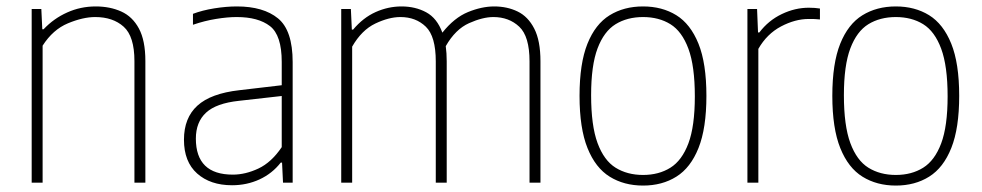

<svg xmlns="http://www.w3.org/2000/svg" viewBox="-20 -568 3052 597"><path d="M78.5 0V-540H108.5L111.5 -477H115.5Q147 -510.5 188.8 -529.2Q230.5 -548 277.5 -548Q322 -548 357 -532.2Q392 -516.5 412 -479.2Q432 -442 432 -378.5V0H398V-378Q398 -455 364.5 -485Q331 -515 276 -515Q238 -515 191.2 -495.5Q144.5 -476 112.5 -426V0Z M701.5 8Q634 8 593 -28.5Q552 -65 552 -133.5Q552 -201.5 593.8 -239.5Q635.5 -277.5 724 -287.5L856 -303V-375.5Q856 -458.5 819.5 -486.8Q783 -515 716 -515Q687.5 -515 652 -509.2Q616.5 -503.5 580 -491V-525Q609 -536 646.2 -542Q683.5 -548 716.5 -548Q799 -548 844.5 -510.8Q890 -473.5 890 -375V0H860L857 -62.5H853Q826.5 -28.5 787 -10.2Q747.5 8 701.5 8ZM589 -137Q589 -25 704 -25Q743 -25 783.5 -44Q824 -63 856 -110.5V-269.5L723 -254.5Q652.5 -247 620.8 -217.8Q589 -188.5 589 -137Z M1041 0V-540H1071L1074 -476H1078Q1109 -513 1148 -530.5Q1187 -548 1228.5 -548Q1271.5 -548 1305.2 -529.8Q1339 -511.5 1355.5 -466.5Q1392.5 -513 1435.2 -530.5Q1478 -548 1516.5 -548Q1557 -548 1589.5 -532.2Q1622 -516.5 1641.2 -479Q1660.5 -441.5 1660.5 -377.5V0H1626.5V-377Q1626.5 -455 1594.5 -485Q1562.5 -515 1514 -515Q1481 -515 1438.5 -496Q1396 -477 1366 -424.5Q1369 -403 1369 -377.5V0H1335V-377Q1335 -455 1304 -485Q1273 -515 1225 -515Q1189.5 -515 1147 -494.8Q1104.5 -474.5 1075 -423V0Z M1979.5 9Q1920.5 9 1876 -18.5Q1831.5 -46 1806.8 -107.5Q1782 -169 1782 -270Q1782 -370.5 1806.5 -431.8Q1831 -493 1875.5 -520.5Q1920 -548 1979.5 -548Q2038.5 -548 2082.8 -520.8Q2127 -493.5 2151.8 -432.2Q2176.5 -371 2176.5 -270Q2176.5 -169.5 2152 -108Q2127.5 -46.5 2083.2 -18.8Q2039 9 1979.5 9ZM1979.5 -24Q2028.5 -24 2064.5 -46.5Q2100.5 -69 2120.5 -122.2Q2140.5 -175.5 2140.5 -268.5Q2140.5 -362.5 2120.5 -416.5Q2100.5 -470.5 2064.5 -492.8Q2028.5 -515 1979.5 -515Q1930.5 -515 1894.2 -492.8Q1858 -470.5 1838 -417.5Q1818 -364.5 1818 -272Q1818 -177.5 1838 -123.2Q1858 -69 1894.2 -46.5Q1930.5 -24 1979.5 -24Z M2304 0V-540H2334L2337 -467H2341Q2369.5 -504.5 2410.8 -524.2Q2452 -544 2495 -544Q2514 -544 2529.5 -541.5V-507.5Q2520.5 -508.5 2512.8 -508.8Q2505 -509 2494.5 -509Q2452.5 -509 2408.5 -485.8Q2364.5 -462.5 2338 -416V0Z M2765.5 9Q2706.5 9 2662 -18.5Q2617.5 -46 2592.8 -107.5Q2568 -169 2568 -270Q2568 -370.5 2592.5 -431.8Q2617 -493 2661.5 -520.5Q2706 -548 2765.5 -548Q2824.5 -548 2868.8 -520.8Q2913 -493.5 2937.8 -432.2Q2962.5 -371 2962.5 -270Q2962.5 -169.5 2938 -108Q2913.5 -46.5 2869.2 -18.8Q2825 9 2765.5 9ZM2765.5 -24Q2814.5 -24 2850.5 -46.5Q2886.5 -69 2906.5 -122.2Q2926.5 -175.5 2926.5 -268.5Q2926.5 -362.5 2906.5 -416.5Q2886.5 -470.5 2850.5 -492.8Q2814.5 -515 2765.5 -515Q2716.5 -515 2680.2 -492.8Q2644 -470.5 2624 -417.5Q2604 -364.5 2604 -272Q2604 -177.5 2624 -123.2Q2644 -69 2680.2 -46.5Q2716.5 -24 2765.5 -24Z"/></svg>

Font: Encode Sans Semi Condensed Thin
Style: Regular
Weight: 100
Width: 4
Designer: Multiple Designers
Foundry: Impallari Type
Version: Version 3.000; ttfautohint (v1.8.3) -l 8 -r 50 -G 200 -x 14 